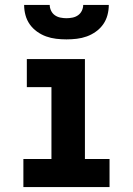

<svg xmlns="http://www.w3.org/2000/svg" viewBox="-20 -760 540 780"><path d="M75 0V-114H189V-406H89V-520H325V-114H425V0ZM250 -600Q229 -600 208 -602.5Q187 -605 167.5 -612Q148 -619 130.5 -631.5Q113 -644 101 -661Q89 -678 83.5 -698.5Q78 -719 78 -740H182Q182 -728 187.5 -716.5Q193 -705 203 -698Q213 -691 225.5 -688.5Q238 -686 250 -686Q262 -686 274.5 -688.5Q287 -691 297 -698Q307 -705 312.5 -716.5Q318 -728 318 -740H422Q422 -719 416.5 -698.5Q411 -678 399 -661Q387 -644 369.5 -631.5Q352 -619 332.5 -612Q313 -605 292 -602.5Q271 -600 250 -600Z"/></svg>

Font: Iosevka Heavy
Style: Regular
Weight: 900
Monospace: yes
Designer: Belleve Invis
Foundry: Belleve Invis
Version: Version 32.5.0; ttfautohint (v1.8.4)